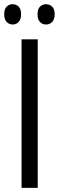

<svg xmlns="http://www.w3.org/2000/svg" viewBox="-30 -903 283 923"><path d="M73.7 0V-713.9H151.4V0ZM-9.8 -835Q-9.8 -859.4 2 -871.1Q13.7 -882.8 31.2 -882.8Q48.3 -882.8 59.8 -870.8Q71.3 -858.9 71.3 -835Q71.3 -810.1 59.8 -797.6Q48.3 -785.2 31.2 -785.2Q13.7 -785.2 2 -797.6Q-9.8 -810.1 -9.8 -835ZM150.4 -835Q150.4 -859.4 162.4 -871.1Q174.3 -882.8 191.4 -882.8Q209 -882.8 220.9 -870.8Q232.9 -858.9 232.9 -835Q232.9 -810.1 220.9 -797.6Q209 -785.2 191.4 -785.2Q173.3 -785.2 161.9 -797.6Q150.4 -810.1 150.4 -835Z"/></svg>

Font: Open Sans Condensed
Style: Regular
Weight: 400
Width: 3
Designer: Monotype Design Team
Foundry: Monotype Imaging Inc.
Version: Version 3.000